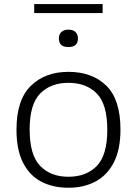

<svg xmlns="http://www.w3.org/2000/svg" viewBox="-20 -896 660 926"><path d="M310 9.5Q235 9.5 178.8 -20Q122.5 -49.5 91 -111.5Q59.5 -173.5 59.5 -270.5Q59.5 -414 128.5 -481.8Q197.5 -549.5 310 -549.5Q424 -549.5 492.5 -483Q561 -416.5 561 -270.5Q561 -175.5 529.2 -113.2Q497.5 -51 441 -20.8Q384.5 9.5 310 9.5ZM310 -43.5Q396 -43.5 446.8 -95.5Q497.5 -147.5 497.5 -270Q497.5 -393.5 446.8 -445Q396 -496.5 310 -496.5Q224.5 -496.5 173.8 -445Q123 -393.5 123 -271.5Q123 -148 173.8 -95.8Q224.5 -43.5 310 -43.5ZM310 -669Q264 -669 264 -710.5Q264 -730.5 276.2 -741.8Q288.5 -753 310 -753Q331.5 -753 343.8 -741.8Q356 -730.5 356 -710.5Q356 -669 310 -669ZM145 -833V-876.5H475V-833Z"/></svg>

Font: Encode Sans Exp Lt
Style: Regular
Weight: 300
Width: 7
Designer: Multiple Designers
Foundry: Impallari Type
Version: Version 3.002; ttfautohint (v1.8.3) -l 8 -r 50 -G 200 -x 14 